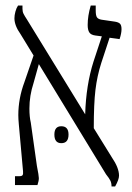

<svg xmlns="http://www.w3.org/2000/svg" viewBox="-20 -667 474 692"><path d="M345 -440Q330 -393 324 -343Q318 -293 318 -205L383 -100Q409 -62 409 -34Q409 -20 395 5H382Q382 -7 378 -15.5Q374 -24 362 -39L120 -436L101 -368Q86 -322 86 -276Q86 -246 91 -225L113 -69Q120 -34 120 -25Q120 -15 115 0H34V-32H50Q59 -32 61.5 -36Q64 -40 63 -50L48 -217Q46 -239 46 -252Q46 -312 68 -371L101 -467L54 -544Q32 -575 32 -601Q32 -612 35.5 -625Q39 -638 45 -647H61V-635Q61 -625 65 -617Q69 -609 77 -597L287 -255Q290 -360 317 -445L347 -536L324 -539Q308 -541 302 -550Q296 -559 296 -577Q296 -610 307 -647H325V-629Q325 -611 329.5 -604.5Q334 -598 346 -596L394 -589Q407 -587 412.5 -581.5Q418 -576 418 -562Q418 -547 411 -526L375 -531ZM227 -182Q227 -151 201 -151Q176 -151 176 -182Q176 -212 201 -212Q227 -212 227 -182Z"/></svg>

Font: Noto Serif Hebrew CondLight
Style: Regular
Weight: 300
Width: 3
Designer: Monotype Design Team
Foundry: Monotype Imaging Inc.
Version: Version 1.000